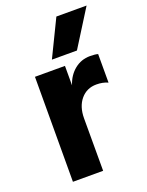

<svg xmlns="http://www.w3.org/2000/svg" viewBox="-139 -801 669 872"><g transform="rotate(-20 195.5 -365.5)"><path d="M280 -554H159L245 -731H391ZM205 0H59L60 -507H205V-413Q219 -457 251.5 -483.5Q284 -510 327 -510Q351 -510 365 -506V-368Q341 -379 310 -379Q263 -379 234 -344.5Q205 -310 205 -253Z"/></g></svg>

Font: Hind Kochi
Style: Bold
Weight: 700
Designer: Dhruvi Tolia
Foundry: Indian Type Foundry
Version: Version 0.702;PS 1.0;hotconv 1.0.81;makeotf.lib2.5.63406